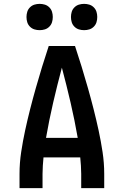

<svg xmlns="http://www.w3.org/2000/svg" viewBox="-20 -973 640 993"><path d="M81 0V-74Q81 -130 89.5 -186.5Q98 -243 110 -298.5Q122 -354 136 -409Q150 -464 165.5 -518.5Q181 -573 197.5 -627Q214 -681 232 -735H368Q386 -681 402.5 -627Q419 -573 434.5 -518.5Q450 -464 464 -409Q478 -354 490 -298.5Q502 -243 510.5 -186.5Q519 -130 519 -74V0H400V-74Q400 -95 398.5 -116.5Q397 -138 395 -159H205Q203 -138 201.5 -116.5Q200 -95 200 -74V0ZM218 -260H382Q366 -352 345 -442.5Q324 -533 300 -623Q276 -533 255 -442.5Q234 -352 218 -260ZM415 -817Q401 -817 388 -821Q375 -825 365 -835Q355 -845 351 -858Q347 -871 347 -885Q347 -899 351 -912Q355 -925 365 -935Q375 -945 388 -949Q401 -953 415 -953Q429 -953 442 -949Q455 -945 465 -935Q475 -925 479 -912Q483 -899 483 -885Q483 -871 479 -858Q475 -845 465 -835Q455 -825 442 -821Q429 -817 415 -817ZM185 -817Q171 -817 158 -821Q145 -825 135 -835Q125 -845 121 -858Q117 -871 117 -885Q117 -899 121 -912Q125 -925 135 -935Q145 -945 158 -949Q171 -953 185 -953Q199 -953 212 -949Q225 -945 235 -935Q245 -925 249 -912Q253 -899 253 -885Q253 -871 249 -858Q245 -845 235 -835Q225 -825 212 -821Q199 -817 185 -817Z"/></svg>

Font: Iosevka Book
Style: Bold
Weight: 700
Designer: Belleve Invis
Foundry: Belleve Invis
Version: Version 28.0.7; ttfautohint (v1.8.3)